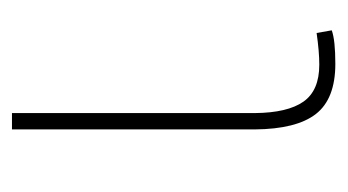

<svg xmlns="http://www.w3.org/2000/svg" viewBox="-148 -420 572 316"><g transform="rotate(-90 138.0 -262.0)"><path d="M109.9 -528.3V-128.4Q110.4 -74.7 128.7 -48.6Q147 -22.5 189.5 -22.5Q210.9 -22.5 241.7 -26.9L246.1 -2Q230 3.9 190.9 3.9Q133.3 3.9 108.4 -28.1Q83.5 -60.1 83 -128.9V-528.3Z"/></g></svg>

Font: Roboto Thin
Style: Regular
Weight: 250
Designer: Google
Version: Version 2.134; 2016